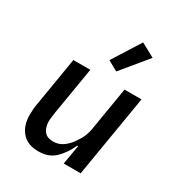

<svg xmlns="http://www.w3.org/2000/svg" viewBox="-188 -914 975 1049"><g transform="rotate(30 300.0 -389.0)"><path d="M360 -579 297 -614 408 -790 495 -743ZM384 -122H379Q350 -60 311 -24Q272 12 209 12Q140 12 104.5 -29.5Q69 -71 69 -137Q69 -155 70.5 -174.5Q72 -194 77 -220L126 -516H233L183 -216Q181 -202 179 -186.5Q177 -171 177 -158Q177 -123 194.5 -99Q212 -75 252 -75Q282 -75 305.5 -89Q329 -103 349 -127Q359 -139 377.5 -169Q396 -199 403 -240L449 -516H556L470 0H363Z"/></g></svg>

Font: IBM Plex Mono Medium
Style: Italic
Weight: 500
Italic angle: -9°
Monospace: yes
Designer: Mike Abbink, Paul van der Laan, Pieter van Rosmalen
Foundry: Bold Monday
Version: Version 2.3